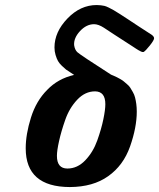

<svg xmlns="http://www.w3.org/2000/svg" viewBox="-20 -738 637 769"><path d="M83 -144Q83 -200.2 104 -267.1Q125 -334 168.9 -377.9Q211.9 -422.9 276.9 -438Q274.9 -439.9 262.5 -447.5Q250 -455.1 244.4 -459.5Q238.8 -463.9 228.3 -473.9Q217.8 -483.9 212.4 -493.4Q207 -502.9 202.6 -517.6Q198.2 -532.2 198.2 -547.9Q198.2 -609.9 250 -663.8Q301.8 -717.8 367.2 -717.8Q376 -717.8 384 -716.8Q392.1 -715.8 398.4 -714.4Q404.8 -712.9 415.8 -707.5Q426.8 -702.1 434.8 -697.5Q442.9 -692.9 460.9 -681.4Q479 -669.9 492.4 -660.9Q505.9 -651.9 534.9 -632.8Q564 -613.8 586.9 -599.1Q596.7 -592.3 597.2 -585Q597.2 -577.1 580.1 -555.7Q563 -534.2 555.2 -529.8H549.8Q547.9 -530.8 546.9 -530.8Q545.9 -530.8 543.9 -532Q542 -533.2 540 -534.2Q538.1 -535.2 534.4 -537.1Q530.8 -539.1 524.9 -543Q519 -546.9 512 -551.5Q504.9 -556.2 493.4 -563.5Q481.9 -570.8 469 -579.3Q456.1 -587.9 436.5 -600.3Q417 -612.8 396 -627Q374 -641.1 356.9 -641.1Q326.2 -641.1 300.5 -613.5Q274.9 -585.9 276.9 -557.1Q279.8 -538.1 290 -528.8Q302.2 -517.6 424.8 -439Q425.8 -439 435.3 -434.6Q444.8 -430.2 448.5 -428.5Q452.1 -426.8 461.7 -421.4Q471.2 -416 475.6 -412.1Q480 -408.2 488.5 -401.1Q497.1 -394 501.5 -387Q505.9 -379.9 512 -369.4Q518.1 -358.9 521 -347.4Q523.9 -335.9 525.9 -321.5Q527.8 -307.1 527.8 -291Q527.8 -228 501 -151.6Q474.1 -75.2 413.1 -32.2Q353 10.7 259.8 11.2Q83 10.7 83 -144ZM208 -113.8Q208 -63 250 -63Q290 -63 321.5 -95.9Q353 -128.9 369.6 -175.5Q386.2 -222.2 394 -260.5Q401.9 -298.8 401.9 -320.8Q401.9 -371.6 360.8 -372.1Q320.8 -372.1 289.3 -338.6Q257.8 -305.2 241.5 -258.5Q225.1 -211.9 216.6 -173.3Q208 -134.8 208 -113.8Z"/></svg>

Font: CMU Sans Serif
Style: BoldOblique
Weight: 700
Italic angle: -12°
Version: Version 0.7.0